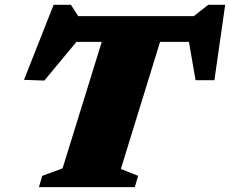

<svg xmlns="http://www.w3.org/2000/svg" viewBox="-20 -764 940 784"><path d="M785.5 -593H228.5L314.5 -620L161 -435L78 -438L199 -744.5H269.5L311.5 -679.5L235 -698H832.5L747.5 -679.5L830.5 -744.5H899.5L855.5 -436.5H778.5L745 -631ZM411 -643H649L473.5 -74L544 -46L530.5 0H139L152.5 -46L235.5 -76.5Z"/></svg>

Font: Newsreader 9pt ExtraBold
Style: Italic
Weight: 800
Italic angle: -17°
Designer: Hugues Gentile
Foundry: Production Type
Version: Version 1.003